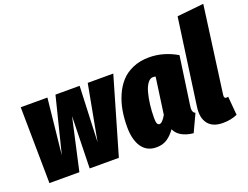

<svg xmlns="http://www.w3.org/2000/svg" viewBox="-117 -1004 1633 1265"><g transform="rotate(-20 699.0 -371.5)"><path d="M684.1 -534.2 528.8 0H324.2L333 -363.8L252 0H42L35.2 -534.2H222.2L181.2 -144L278.8 -534.2H448.2L432.1 -144L504.9 -534.2Z M940.4 -554.2Q1042 -554.2 1135.7 -499L1088.4 -168Q1084 -142.1 1087.2 -127.4Q1090.3 -112.8 1104.5 -106L1047.4 16.1Q1002.9 12.2 968.3 -6.3Q933.6 -24.9 919.4 -58.1Q891.1 -19 860.4 0.5Q829.6 20 786.6 20Q719.7 20 684.6 -31Q649.4 -82 649.4 -171.9Q649.4 -231.9 658.7 -285.9Q668 -339.8 689.9 -389.6Q711.9 -439.5 744.6 -475.3Q777.3 -511.2 827.6 -532.7Q877.9 -554.2 940.4 -554.2ZM921.4 -422.9Q900.4 -422.9 883.8 -400.1Q867.2 -377.4 857.2 -340.1Q847.2 -302.7 841.8 -258.3Q836.4 -213.9 836.4 -167Q836.4 -138.7 841.6 -127.9Q846.7 -117.2 857.4 -117.2Q876.5 -117.2 903.8 -164.1L939.5 -419.9Q930.7 -422.9 921.4 -422.9Z M1398.4 -763.2 1316.4 -155.8Q1312.5 -129.9 1330.6 -129.9Q1335.4 -129.9 1343.3 -131.8L1354.5 -1Q1308.6 19 1253.4 19Q1181.6 19 1149.2 -23.2Q1116.7 -65.4 1127.4 -140.1L1211.4 -744.1Z"/></g></svg>

Font: Fira Sans Compressed Heavy
Style: Italic
Weight: 900
Width: 3
Italic angle: -8°
Designer: Carrois Corporate & Edenspiekermann AG
Foundry: Carrois Corporate GbR & Edenspiekermann AG
Version: Version 4.203;PS 004.203;hotconv 1.0.88;makeotf.lib2.5.64775